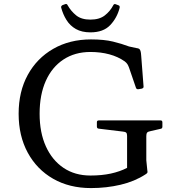

<svg xmlns="http://www.w3.org/2000/svg" viewBox="-20 -951 879 979"><path d="M441 -686Q362 -686 303.5 -647.5Q245 -609 213.5 -538.5Q182 -468 182 -371Q182 -275 214 -204.5Q246 -134 304 -95Q362 -56 441 -56Q499 -56 545 -66Q591 -76 628 -95V-258Q628 -270 623.5 -274.5Q619 -279 607 -280L483 -295Q474 -296 474 -306V-328Q474 -337 484 -337H799Q808 -337 808 -327V-305Q808 -295 798 -294L746 -282Q734 -280 730 -274.5Q726 -269 726 -257V-134L731 -84Q733 -74 731.5 -70.5Q730 -67 722 -62Q667 -26 595 -9Q523 8 444 8Q334 8 251 -39.5Q168 -87 121.5 -172.5Q75 -258 75 -371Q75 -484 121.5 -569Q168 -654 251.5 -702Q335 -750 444 -750Q511 -750 556 -739Q601 -728 638 -714L675 -706Q685 -705 689.5 -702Q694 -699 696.5 -691Q699 -683 700 -666L712 -510Q713 -502 703 -499L685 -496Q676 -495 673 -504L638 -606Q634 -617 629.5 -624Q625 -631 616 -638Q582 -662 537.5 -674Q493 -686 441 -686ZM441 -786Q397 -786 367 -803Q337 -820 319 -849Q301 -878 292 -912Q290 -920 299 -925L313 -930Q321 -933 325 -924Q342 -894 368.5 -872.5Q395 -851 441 -851Q487 -851 514.5 -872.5Q542 -894 558 -925Q562 -933 571 -929L584 -924Q592 -922 590 -911Q577 -860 542 -823Q507 -786 441 -786Z"/></svg>

Font: Hahmlet
Style: Regular
Weight: 400
Designer: Minjoo Ham & Mark Frömberg
Foundry: hypertype
Version: Version 1.002